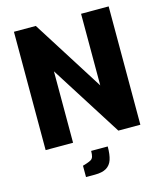

<svg xmlns="http://www.w3.org/2000/svg" viewBox="-137 -842 986 1163"><g transform="rotate(-15 356.0 -260.5)"><path d="M62 0V-742H199L483 -293V-742H656V0H518L234 -448V0ZM256 221V150L282 142Q300 136 309.5 130Q319 124 323 111.5Q327 99 327 76H431Q431 127 420.5 158.5Q410 190 384 205.5Q358 221 312 221Z"/></g></svg>

Font: Exo Thin ExtraBold
Style: Regular
Weight: 800
Version: Version 2.000